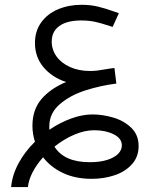

<svg xmlns="http://www.w3.org/2000/svg" viewBox="-20 -548 640 802"><path d="M126 44Q115.5 11 115.5 -22.5Q115.5 -89 152.2 -133Q189 -177 256 -205.5Q197 -225 161.5 -267.5Q126 -310 126 -368.5Q126 -418 152 -454.2Q178 -490.5 222.5 -509.2Q267 -528 320.5 -528Q357.5 -528 388.8 -520.5Q420 -513 454.5 -500.5Q465.5 -497 476.5 -493L450.5 -435.5L438 -439.5Q405 -450.5 378.8 -456.5Q352.5 -462.5 319 -462.5Q260 -462.5 228 -439.5Q196 -416.5 196 -374.5Q196 -340.5 216.2 -312.2Q236.5 -284 273 -267.8Q309.5 -251.5 356.5 -251.5Q372.5 -251.5 386 -253.2Q399.5 -255 420 -258.5Q443 -262.5 458 -264L466 -199Q399.5 -190.5 336.2 -170.2Q273 -150 229.5 -112.5Q186 -75 186 -20.5V-6Q230.5 -36 277.2 -53Q324 -70 366.5 -70Q408 -70 452.2 -57.2Q496.5 -44.5 527.8 -14.8Q559 15 559 62Q559 107 531.2 138Q503.5 169 458.8 184Q414 199 363 199Q295 199 243.5 174.8Q192 150.5 160 109Q133 139 116.2 171.5Q99.5 204 96.5 233.5H26.5Q31 183 57.5 134Q84 85 126 44ZM355 129.5Q398 129.5 428.2 119.8Q458.5 110 473.8 94.2Q489 78.5 489 59.5Q489 30 455 13Q421 -4 373.5 -4Q333.5 -4 290.2 14.5Q247 33 207.5 64.5Q248 129.5 355 129.5Z"/></svg>

Font: JuliaMono Light
Style: Italic
Weight: 300
Italic angle: -9°
Monospace: yes
Designer: cormullion
Foundry: corm
Version: Version 0.054; ttfautohint (v1.8.4)